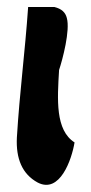

<svg xmlns="http://www.w3.org/2000/svg" viewBox="-20 -529 260 546"><path d="M60 -509C51 -379 36 -269 28 -138C25 -78 43 -34 87 -10C150 23 184 -75 192 -124C137 -159 143 -246 148 -330C158 -360 180 -443 170 -478C166 -494 155 -504 135 -509Z"/></svg>

Font: Philokalia
Style: Regular
Weight: 400
Version: Version 001.010